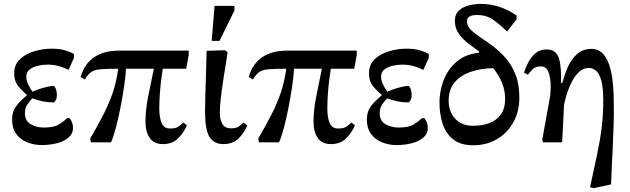

<svg xmlns="http://www.w3.org/2000/svg" viewBox="-20 -731 3233 986"><path d="M195 14Q155 14 120 0Q85 -14 63.5 -43Q42 -72 42 -117Q42 -157 62 -184.5Q82 -212 118 -241V-244Q85 -272 69 -295Q53 -318 53 -355Q53 -399 82.5 -427Q112 -455 156.5 -468Q201 -481 244 -481Q286 -481 313 -473Q340 -465 360 -454V-434L332 -372Q311 -383 284.5 -391Q258 -399 223 -399Q200 -399 175 -393.5Q150 -388 132.5 -374.5Q115 -361 115 -337Q115 -318 125 -297Q135 -276 147 -260Q165 -269 196.5 -278.5Q228 -288 255 -290Q260 -290 266 -276.5Q272 -263 272 -241Q272 -227 266 -216Q260 -205 255 -205Q226 -205 199.5 -210.5Q173 -216 146 -226Q133 -213 120.5 -194.5Q108 -176 108 -150Q108 -110 138 -93Q168 -76 205 -76Q256 -76 281.5 -91.5Q307 -107 325 -124H338Q355 -100 355 -75Q355 -44 331.5 -24Q308 -4 271 5Q234 14 195 14Z M816 9Q771 9 749 -22.5Q727 -54 727 -106Q727 -167 741.5 -238.5Q756 -310 770 -378H627Q625 -339 617 -285Q609 -231 598 -175.5Q587 -120 574.5 -73Q562 -26 550 0H447L443 -19Q482 -86 511 -142.5Q540 -199 559 -255Q578 -311 587 -378Q529 -378 497.5 -375.5Q466 -373 449 -361.5Q432 -350 416 -323L394 -335Q414 -404 464 -437.5Q514 -471 592 -471H949V-448L936 -378H816Q813 -360 808.5 -326Q804 -292 801 -252Q798 -212 798 -175Q798 -127 810 -99Q822 -71 854 -71Q883 -71 896.5 -81Q910 -91 922 -102L940 -87Q922 -47 893 -19Q864 9 816 9Z M1127 9Q1079 9 1056 -27.5Q1033 -64 1033 -157Q1033 -192 1034.5 -244Q1036 -296 1038 -355.5Q1040 -415 1041 -470L1135 -473L1149 -463Q1135 -375 1126 -316.5Q1117 -258 1113 -219Q1109 -180 1109 -150Q1109 -119 1121.5 -95.5Q1134 -72 1166 -72Q1194 -72 1207.5 -82Q1221 -92 1230 -102L1250 -87Q1232 -45 1203 -18Q1174 9 1127 9ZM1107 -521H1067L1082 -701H1184V-677Z M1679 9Q1634 9 1612 -22.5Q1590 -54 1590 -106Q1590 -167 1604.5 -238.5Q1619 -310 1633 -378H1490Q1488 -339 1480 -285Q1472 -231 1461 -175.5Q1450 -120 1437.5 -73Q1425 -26 1413 0H1310L1306 -19Q1345 -86 1374 -142.5Q1403 -199 1422 -255Q1441 -311 1450 -378Q1392 -378 1360.5 -375.5Q1329 -373 1312 -361.5Q1295 -350 1279 -323L1257 -335Q1277 -404 1327 -437.5Q1377 -471 1455 -471H1812V-448L1799 -378H1679Q1676 -360 1671.5 -326Q1667 -292 1664 -252Q1661 -212 1661 -175Q1661 -127 1673 -99Q1685 -71 1717 -71Q1746 -71 1759.5 -81Q1773 -91 1785 -102L1803 -87Q1785 -47 1756 -19Q1727 9 1679 9Z M2017 14Q1977 14 1942 0Q1907 -14 1885.5 -43Q1864 -72 1864 -117Q1864 -157 1884 -184.5Q1904 -212 1940 -241V-244Q1907 -272 1891 -295Q1875 -318 1875 -355Q1875 -399 1904.5 -427Q1934 -455 1978.5 -468Q2023 -481 2066 -481Q2108 -481 2135 -473Q2162 -465 2182 -454V-434L2154 -372Q2133 -383 2106.5 -391Q2080 -399 2045 -399Q2022 -399 1997 -393.5Q1972 -388 1954.5 -374.5Q1937 -361 1937 -337Q1937 -318 1947 -297Q1957 -276 1969 -260Q1987 -269 2018.5 -278.5Q2050 -288 2077 -290Q2082 -290 2088 -276.5Q2094 -263 2094 -241Q2094 -227 2088 -216Q2082 -205 2077 -205Q2048 -205 2021.5 -210.5Q1995 -216 1968 -226Q1955 -213 1942.5 -194.5Q1930 -176 1930 -150Q1930 -110 1960 -93Q1990 -76 2027 -76Q2078 -76 2103.5 -91.5Q2129 -107 2147 -124H2160Q2177 -100 2177 -75Q2177 -44 2153.5 -24Q2130 -4 2093 5Q2056 14 2017 14Z M2410 15Q2347 15 2309 -14Q2271 -43 2254 -93Q2237 -143 2237 -205Q2237 -244 2247.5 -286Q2258 -328 2281.5 -365Q2305 -402 2343.5 -428Q2382 -454 2439 -460L2440 -467Q2416 -484 2387 -506Q2358 -528 2337 -557Q2316 -586 2316 -623Q2316 -659 2338 -678Q2360 -697 2390.5 -704Q2421 -711 2447 -711Q2500 -711 2547 -695Q2594 -679 2633 -651V-632L2584 -569Q2549 -604 2513.5 -629Q2478 -654 2430 -654Q2402 -654 2390 -645.5Q2378 -637 2378 -621Q2378 -598 2397.5 -578.5Q2417 -559 2447.5 -539Q2478 -519 2512.5 -493Q2547 -467 2577.5 -432Q2608 -397 2627.5 -348Q2647 -299 2647 -231Q2647 -157 2615.5 -101.5Q2584 -46 2530.5 -15.5Q2477 15 2410 15ZM2513 -381Q2452 -380 2400 -363Q2348 -346 2316 -309.5Q2284 -273 2284 -213Q2284 -159 2317 -122Q2350 -85 2410 -85Q2454 -85 2491.5 -98.5Q2529 -112 2551.5 -142.5Q2574 -173 2574 -223Q2574 -266 2558.5 -304.5Q2543 -343 2513 -381Z M3118 216 3030 235 3010 231Q3030 139 3045.5 66.5Q3061 -6 3069.5 -73Q3078 -140 3078 -215Q3078 -281 3068 -317Q3058 -353 3041 -367.5Q3024 -382 3003 -382Q2977 -382 2956.5 -364Q2936 -346 2921 -319Q2906 -292 2896 -263.5Q2886 -235 2881 -213Q2876 -191 2876 -183L2867 0H2768L2765 -15L2806 -242Q2806 -246 2807 -259Q2808 -272 2808 -282Q2808 -335 2796 -362.5Q2784 -390 2758 -390Q2730 -390 2715.5 -375.5Q2701 -361 2691 -347L2671 -358Q2679 -384 2693.5 -411.5Q2708 -439 2730.5 -458Q2753 -477 2787 -477Q2836 -477 2850 -432.5Q2864 -388 2861 -305H2868Q2878 -345 2895.5 -385.5Q2913 -426 2943 -453Q2973 -480 3018 -480Q3075 -480 3103.5 -411.5Q3132 -343 3132 -199Q3133 -137 3131 -81.5Q3129 -26 3126 42Q3124 79 3122 121.5Q3120 164 3118 216Z"/></svg>

Font: STIX Two Text Medium
Style: Regular
Weight: 500
Designer: Ross Mills, John Hudson & Paul Hanslow, Tiro Typeworks Ltd; with prior portions MicroPress Inc., and Coen Hoffman.
Foundry: Tiro Typeworks Ltd
Version: Version 2.13 b171